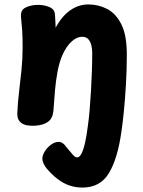

<svg xmlns="http://www.w3.org/2000/svg" viewBox="-20 -574 644 866"><path d="M352 272Q322 272 294.5 263Q267 254 240.5 234Q214 214 189 184Q181 174 176 162.5Q171 151 171 142Q171 127 181.5 109.5Q192 92 209.5 79Q227 66 244 66Q254 66 263 72Q272 78 279 89Q294 106 306 121Q318 136 328 136Q339 136 348 118Q357 100 364 68Q371 36 376 -4Q381 -38 384.5 -80Q388 -122 390.5 -166Q393 -210 394.5 -254Q396 -298 396 -335Q396 -353 392 -369.5Q388 -386 378.5 -397Q369 -408 351 -408Q325 -408 301 -385Q277 -362 260 -322Q247 -291 239.5 -251Q232 -211 228 -166Q224 -121 221 -75Q218 -40 196.5 -24.5Q175 -9 137 -7Q95 -5 76 -19.5Q57 -34 58 -63Q60 -111 66 -160Q72 -209 77 -259Q82 -309 82 -359Q82 -408 80 -437Q78 -466 76 -482.5Q74 -499 75 -511Q77 -533 100.5 -542.5Q124 -552 151 -552Q177 -552 200 -543.5Q223 -535 227 -515Q229 -499 229.5 -481.5Q230 -464 231 -449Q258 -500 296 -527Q334 -554 379 -554Q424 -554 463.5 -533.5Q503 -513 527.5 -464Q552 -415 552 -328Q552 -259 548 -192Q544 -125 538.5 -70Q533 -15 528 17Q511 141 471.5 206.5Q432 272 352 272Z"/></svg>

Font: Playpen Sans
Style: Bold
Weight: 700
Designer: Laura Meseguer, Veronika Burian, José Scaglione
Foundry: TypeTogether
Version: Version 1.001